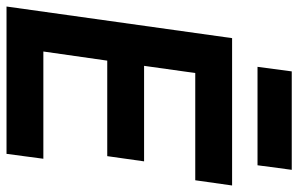

<svg xmlns="http://www.w3.org/2000/svg" viewBox="-194 -732 915 589"><g transform="rotate(90 263.5 -437.5)"><path d="M174 -770H476L490 -875H188ZM-11 0H441L456 -113H127L155 -309H448L464 -422H171L193 -579H522L538 -692H86Z"/></g></svg>

Font: Cantarell
Style: BoldOblique
Weight: 700
Italic angle: -8°
Designer: Dave Crossland
Version: Version 0.024